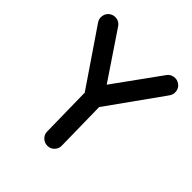

<svg xmlns="http://www.w3.org/2000/svg" viewBox="-201 -842 1040 1040"><g transform="rotate(45 319.0 -321.5)"><path d="M323.7 55.2Q300.8 55.7 284.2 39.6Q267.6 23.4 267.6 1L262.7 -291.5L45.4 -610.8Q32.2 -629.4 36.1 -652.1Q40 -674.8 58.1 -688Q76.7 -701.2 99.4 -697.5Q122.1 -693.8 135.3 -675.3L316.4 -406.2L506.8 -669.9Q519.5 -689 542.5 -693.1Q565.4 -697.3 584 -684.6Q603 -672.4 607.2 -649.2Q611.3 -626 598.6 -607.4L373 -291.5L377.9 -1Q378.4 22 362.5 38.6Q346.7 55.2 323.7 55.2Z"/></g></svg>

Font: Mikhak-FD SemiBold
Style: Regular
Weight: 600
Designer: Amin Abedi
Version: Version 3.2